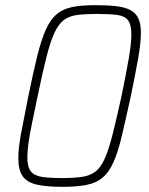

<svg xmlns="http://www.w3.org/2000/svg" viewBox="-20 -716 577 744"><path d="M223 8Q161 8 123 -0.5Q85 -9 68 -33Q51 -57 51 -103Q51 -142 62 -201Q73 -260 90 -344Q109 -437 124.5 -499.5Q140 -562 157.5 -601Q175 -640 199 -660.5Q223 -681 259 -688.5Q295 -696 347 -696Q397 -696 431 -692Q465 -688 486 -676.5Q507 -665 516.5 -644Q526 -623 526 -589Q526 -550 515.5 -490.5Q505 -431 487 -344Q467 -252 452 -189Q437 -126 419.5 -87Q402 -48 377.5 -27.5Q353 -7 315.5 0.5Q278 8 223 8ZM220 -26Q266 -26 297 -30.5Q328 -35 349 -50.5Q370 -66 385.5 -100.5Q401 -135 416 -194Q431 -253 451 -344Q469 -432 479 -489.5Q489 -547 489 -581Q489 -620 476.5 -637Q464 -654 434.5 -658Q405 -662 355 -662Q310 -662 279 -658Q248 -654 227 -638Q206 -622 190.5 -588Q175 -554 160 -495Q145 -436 126 -344Q114 -285 104.5 -240.5Q95 -196 90.5 -163Q86 -130 86 -106Q86 -69 99.5 -52Q113 -35 143 -30.5Q173 -26 220 -26Z"/></svg>

Font: Saira SemiCondensed Thin
Style: Italic
Weight: 250
Width: 4
Italic angle: -12°
Designer: Hector Gatti with collaboration of the Omnibus-Type team
Foundry: Omnibus-Type
Version: Version 1.101